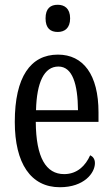

<svg xmlns="http://www.w3.org/2000/svg" viewBox="-20 -775 471 805"><path d="M222 -641C250 -641 274 -656 274 -698C274 -740 250 -755 222 -755C192 -755 171 -740 171 -698C171 -656 192 -641 222 -641ZM231 10C333 10 378 -50 378 -91C378 -109 369 -119 358 -124C339 -81 304 -45 249 -45C173 -45 131 -114 130 -264H393V-304C393 -462 329 -546 223 -546C108 -546 42 -452 42 -264C42 -90 109 10 231 10ZM307 -313H131C134 -430 165 -496 225 -496C284 -496 306 -422 307 -313Z"/></svg>

Font: Noto Serif Armenian ExtraCondensed
Style: Regular
Weight: 400
Width: 2
Designer: Monotype Design Team
Foundry: Monotype Imaging Inc.
Version: Version 2.008